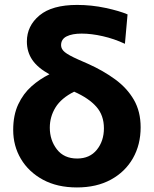

<svg xmlns="http://www.w3.org/2000/svg" viewBox="-20 -768 640 800"><path d="M300.5 13Q218.5 13 159 -19.2Q99.5 -51.5 67.2 -105.8Q35 -160 35 -226.5Q35 -288.5 56 -333.2Q77 -378 111.5 -408.5Q146 -439 186 -458.5Q137.5 -485 114.8 -518.2Q92 -551.5 92 -595Q92 -660 144.5 -703.8Q197 -747.5 301.5 -747.5Q361.5 -747.5 419.8 -735Q478 -722.5 511.5 -708L500.5 -585.5Q455.5 -606.5 408.2 -617.2Q361 -628 320 -628Q281 -628 257.8 -616.5Q234.5 -605 234.5 -579.5Q234.5 -563.5 250 -550.8Q265.5 -538 306 -520L347 -502Q410.5 -473.5 460 -437.2Q509.5 -401 537.8 -352.2Q566 -303.5 566 -237.5Q566 -165 533.8 -108.5Q501.5 -52 442 -19.5Q382.5 13 300.5 13ZM187.5 -236Q187.5 -184 217 -145.8Q246.5 -107.5 301.5 -107.5Q354 -107.5 383.5 -144Q413 -180.5 413 -233.5Q413 -287.5 381.5 -323.2Q350 -359 289 -386Q235 -359 211.2 -320.2Q187.5 -281.5 187.5 -236Z"/></svg>

Font: Heraclito
Style: Bold
Weight: 700
Designer: Kostas Bartsokas (font) & Cristiano Sobral (main changes)
Foundry: Kostas Bartsokas (font) & Cristiano Sobral (main changes)
Version: Version 1.00;July 8, 2020;FontCreator 13.0.0.2655 64-bit